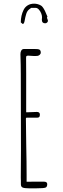

<svg xmlns="http://www.w3.org/2000/svg" viewBox="-20 -1020 343 1046"><path d="M113.8 -904.8Q117.7 -927.7 123 -944.6Q128.4 -961.4 139.2 -969.2L149.9 -977.1H174.8Q183.1 -977.1 191.2 -968.5Q199.2 -960 204.1 -948Q209 -936 209 -926.3Q209 -922.4 208.5 -919.4Q208 -916 208 -912.1Q208 -893.1 226.1 -893.1Q231.9 -893.1 236.6 -897.2Q241.2 -901.4 241.2 -907.2Q241.2 -909.2 238.8 -915.5L235.8 -922.9L238.3 -930.2Q237.3 -932.1 235.4 -936.3Q233.4 -940.4 230.5 -947.8Q227.5 -955.1 225.6 -959Q223.6 -962.9 222.7 -964.8Q211.9 -985.4 202.6 -990.2Q185.1 -1000 166 -1000Q146 -1000 131.1 -991Q116.2 -981.9 108.4 -965.8Q93.3 -935.1 93.3 -897.9L104 -889.2Q110.8 -890.1 113.8 -904.8ZM136.7 5.9H179.2Q217.8 5.9 228 2Q237.3 -1.5 237.3 -17.1Q237.3 -30.3 218.8 -30.3H210H167.5L125 -29.8V-66.9Q125 -133.8 123 -225.6Q121.1 -316.9 121.1 -374Q121.1 -378.9 125 -378.9H182.1Q190.4 -378.9 193.8 -382.6Q197.3 -386.2 197.3 -395.5Q197.3 -410.2 180.7 -410.2Q160.2 -410.2 126.5 -408.2H125.5H124.5Q122.6 -408.2 122.6 -410.2V-535.2V-620.1Q122.1 -657.7 122.1 -705.1Q122.1 -712.4 124.3 -714.6Q126.5 -716.8 133.8 -716.8L149.9 -715.8L166 -714.8Q178.2 -714.8 182.6 -715.3Q189.5 -715.8 195.8 -720.9Q202.1 -726.1 202.1 -733.9Q202.1 -747.6 191.9 -751Q187 -752.4 182.4 -752.7Q177.7 -752.9 171.4 -752.9H109.4Q101.1 -752.9 96.2 -745.1Q91.3 -737.3 91.3 -725.1Q93.3 -662.6 93.3 -613.8L94.2 -201.2L93.3 -55.2V-53.2Q93.3 -43 93.8 -34.7V-16.1Q93.8 -2.4 103.5 1.7Q113.3 5.9 136.7 5.9Z"/></svg>

Font: Amatica SC
Style: Regular
Weight: 400
Version: Version 2.000